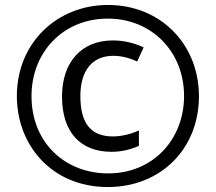

<svg xmlns="http://www.w3.org/2000/svg" viewBox="-20 -744 870 774"><path d="M415 10C628 10 782 -144 782 -356C782 -564 629 -724 415 -724C211 -724 48 -572 48 -357C48 -158 189 10 415 10ZM416 -45C242 -45 107 -169 107 -357C107 -532 233 -669 415 -669C590 -669 722 -537 722 -357C722 -182 597 -45 416 -45ZM430 -132C469 -132 506 -141 540 -156V-218C504 -202 467 -194 435 -194C347 -194 304 -246 304 -357C304 -461 353 -519 437 -519C466 -519 499 -512 533 -496L559 -553C519 -572 476 -581 435 -581C308 -581 230 -493 230 -355C230 -212 303 -132 430 -132Z"/></svg>

Font: Noto Sans Malayalam ExtraCondensed Medium
Style: Regular
Weight: 500
Width: 2
Designer: Jelle Bosma - Monotype Design Team
Foundry: Monotype Imaging Inc.
Version: Version 2.104